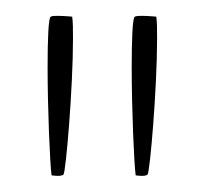

<svg xmlns="http://www.w3.org/2000/svg" viewBox="-20 -805 258 242"><path d="M60 -585C63 -588 72 -694 72 -756C72 -767 72 -777 71 -784C71 -784 61 -785 53 -785C49 -785 46 -785 44 -784C41 -783 40 -755 40 -720C40 -667 43 -598 45 -584C45 -584 57 -582 60 -585ZM166 -585C169 -588 178 -694 178 -756C178 -767 178 -777 177 -784C177 -784 167 -785 159 -785C155 -785 152 -785 150 -784C147 -783 146 -755 146 -720C146 -667 149 -598 151 -584C151 -584 163 -582 166 -585Z"/></svg>

Font: Yanone Kaffeesatz Extra Light
Style: Regular
Weight: 200
Designer: Yanone (Cyrillic: Daniel Pouzeot & Huerta Tipografica)
Foundry: Yanone
Version: Version 1.100;PS 001.100;hotconv 1.0.70;makeotf.lib2.5.58329